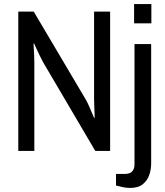

<svg xmlns="http://www.w3.org/2000/svg" viewBox="-20 -743 814 945"><path d="M70 0V-686H146L401 -255Q409 -242 418.5 -220Q428 -198 435.5 -180.5Q443 -163 443 -163L446 -164Q446 -164 445.5 -182Q445 -200 444 -222Q443 -244 443 -255V-686H522V0H449L192 -437Q184 -452 173.5 -473.5Q163 -495 155.5 -512Q148 -529 148 -529L145 -528Q145 -528 146 -511Q147 -494 148 -472.5Q149 -451 149 -437V0ZM620 182Q602 182 583 178Q564 174 551 170V113H595Q642 113 642 65V-526H724V61Q724 91 714.5 118.5Q705 146 682.5 164Q660 182 620 182ZM640 -628V-723H725V-628Z"/></svg>

Font: Archivo Narrow
Style: Regular
Weight: 400
Designer: Hector Gatti
Foundry: Omnibus-Type
Version: Version 3.002